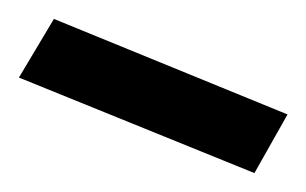

<svg xmlns="http://www.w3.org/2000/svg" viewBox="-40 -779 324 203"><path d="M229 -596 -20 -697 17 -759 264 -658Z"/></svg>

Font: ZCOOL KuaiLe
Style: Regular
Weight: 400
Designer: Lui Bingke
Foundry: ZCOOL
Version: Version 3.51;August 12, 2021;FontCreator 13.0.0.2613 64-bit